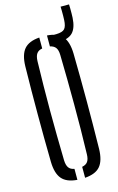

<svg xmlns="http://www.w3.org/2000/svg" viewBox="-141 -996 651 1059"><g transform="rotate(-15 185.0 -466.5)"><path d="M162.8 6.3Q102.4 1.8 75.5 -29.9Q48.6 -61.6 47.3 -127.8Q45.9 -197.9 45.4 -265.4Q44.9 -332.9 44.9 -399.9Q44.9 -466.9 45.4 -534.4Q45.9 -601.9 47.3 -672Q48.6 -738.5 75.5 -770.2Q102.4 -801.8 162.8 -806.3V-743.8Q140.6 -740 130.6 -725.6Q120.6 -711.2 119.6 -683.3Q117.6 -613.6 116.8 -543.3Q115.9 -472.9 115.9 -402.1Q115.9 -331.2 117 -259.9Q118 -188.6 119.6 -116.5Q120.6 -88.9 130.6 -74.6Q140.6 -60.4 162.8 -56.2ZM206.8 6.3V-56.2Q229 -60.4 239.1 -74.6Q249.3 -88.9 249.8 -116.5Q251.9 -188.6 252.7 -259.9Q253.5 -331.2 253.3 -402.1Q253.1 -472.9 252.3 -543.3Q251.5 -613.6 249.8 -683.3Q249.3 -711.2 239.1 -725.2Q228.9 -739.2 206.8 -743.8V-806.3Q267.9 -802.1 294.4 -770.4Q321 -738.7 322.5 -672Q323.7 -601.7 324.3 -534Q324.9 -466.3 324.9 -399.6Q324.9 -332.8 324.3 -265.3Q323.7 -197.9 322.5 -127.8Q321 -61.4 294.4 -29.7Q267.9 2 206.8 6.3ZM258.7 -754.8Q245.2 -754.8 235.6 -757.8L234.6 -800Q241.3 -800 247.1 -800Q252.9 -800 258.7 -800Q293.7 -800.8 306.2 -814.6Q318.8 -828.5 320.4 -864.1Q320.9 -874 321.1 -888.1Q321.4 -902.2 321.1 -916.3Q320.9 -930.4 320.4 -940.3H368.6Q369.1 -930.4 369.3 -916.3Q369.6 -902.2 369.3 -888.1Q369.1 -874 368.6 -864.1Q365.3 -806.1 340 -780.4Q314.8 -754.8 258.7 -754.8Z"/></g></svg>

Font: Big Shoulders Stencil Thin
Style: Regular
Weight: 100
Designer: Patric King
Foundry: XO Type Co
Version: Version 2.001